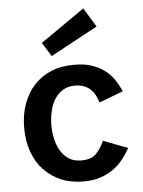

<svg xmlns="http://www.w3.org/2000/svg" viewBox="-53 -765 609 820"><g transform="rotate(-5 251.5 -355.0)"><path d="M384.8 -641.1 183.1 -532.2 146 -591.8 335 -723.1ZM39.1 -236.8Q39.1 -293.5 55.7 -338.9Q72.8 -386.2 102.5 -418Q133.3 -451.2 176.3 -469.2Q217.8 -486.8 274.9 -486.8Q317.9 -486.8 347.7 -477.1Q379.4 -466.8 402.8 -449.7Q426.3 -432.6 443.4 -408.2Q460.4 -383.3 472.2 -356L369.1 -316.9Q358.9 -355 334.5 -376.5Q310.1 -397.9 270 -397.9Q240.2 -397.9 218.3 -384.3Q197.3 -371.1 183.1 -349.1Q169.4 -327.6 162.6 -297.4Q155.8 -267.1 155.8 -236.8Q155.8 -207.5 162.6 -177.7Q168.9 -149.4 183.1 -126.5Q197.3 -103.5 218.3 -90.3Q239.3 -77.1 271 -77.1Q313.5 -77.1 334.5 -99.1Q356.4 -122.1 369.1 -152.8L474.1 -112.8Q460.4 -87.4 441.4 -64Q422.4 -40 398.9 -23.9Q375 -7.3 344.2 2.9Q313.5 13.2 272.9 13.2Q218.3 13.2 175.8 -4.9Q134.3 -22.5 102.5 -55.7Q72.8 -86.9 55.7 -133.8Q39.1 -179.2 39.1 -236.8Z"/></g></svg>

Font: Post Grotesk Medium
Style: Medium
Weight: 500
Version: Version 1.0